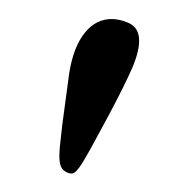

<svg xmlns="http://www.w3.org/2000/svg" viewBox="-31 -593 281 287"><g transform="rotate(-5 109.5 -449.5)"><path d="M141.1 -562C125.5 -562 111.7 -554.6 99.6 -539.8C87.6 -525 78.8 -503.7 73.2 -476.1L65.4 -441.4L58.6 -411.1L54.2 -389.2C52.6 -381.3 51.4 -375.1 50.8 -370.4C50.1 -365.6 49.8 -361.5 49.8 -357.9C49.8 -350.4 51.8 -345.1 55.7 -341.8C59.6 -338.5 63.3 -336.9 66.9 -336.9C70.8 -336.9 76.5 -342 84 -352.1C91.5 -362.1 106.4 -384.4 128.9 -418.9C147.8 -447.9 161.8 -470.9 170.9 -487.8C179.7 -504.7 184.1 -518.7 184.1 -529.8C184.1 -541.2 179.2 -549.4 169.4 -554.4C159.7 -559.5 150.2 -562 141.1 -562Z"/></g></svg>

Font: Linux Biolinum G
Style: Bold
Weight: 700
Designer: Philipp H. Poll
Foundry: Philipp H. Poll
Version: Version 1.1.0